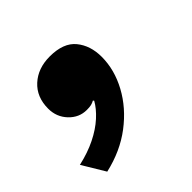

<svg xmlns="http://www.w3.org/2000/svg" viewBox="-141 -267 520 520"><g transform="rotate(-45 119.5 -6.5)"><path d="M106.6 -171.6Q158.8 -171.6 182.2 -143.1Q205.6 -114.6 205.6 -71.4Q205.6 -22 179.8 25.6Q154 73.2 107.1 108.9Q60.2 144.6 -3.8 159.2L-43.2 93.8Q-5.4 85.4 24.7 70.5Q54.8 55.6 75.6 36.6Q96.4 17.6 107 -1.6L104.8 -4.4Q98.6 -1 92.5 0.5Q86.4 2 75.4 2Q46 2 24.8 -20.3Q3.6 -42.6 3.6 -74.4Q3.6 -119 32.5 -145.3Q61.4 -171.6 106.6 -171.6Z"/></g></svg>

Font: Work Sans
Style: Italic
Weight: 400
Italic angle: -13°
Designer: Wei Huang
Foundry: Wei Huang
Version: Version 2.012